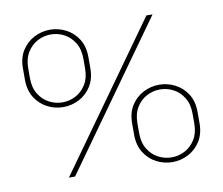

<svg xmlns="http://www.w3.org/2000/svg" viewBox="-79 -809 1066 919"><g transform="rotate(-10 453.5 -350.0)"><path d="M688 13Q647 13 610.5 -6Q574 -25 551.5 -61Q529 -97 529 -148V-202Q529 -254 551.5 -289.5Q574 -325 610.5 -344Q647 -363 688 -363Q729 -363 765.5 -344Q802 -325 824.5 -289.5Q847 -254 847 -202V-148Q847 -97 824.5 -61Q802 -25 765.5 -6Q729 13 688 13ZM219 -337Q178 -337 141.5 -356Q105 -375 82.5 -411Q60 -447 60 -498V-552Q60 -604 82.5 -639.5Q105 -675 141.5 -694Q178 -713 219 -713Q260 -713 296.5 -694Q333 -675 355.5 -639.5Q378 -604 378 -552V-498Q378 -447 355.5 -411Q333 -375 296.5 -356Q260 -337 219 -337ZM219 -360Q253 -360 283.5 -376Q314 -392 333.5 -423.5Q353 -455 353 -501V-548Q353 -595 333.5 -626.5Q314 -658 283.5 -674Q253 -690 219 -690Q185 -690 154.5 -674Q124 -658 104.5 -626.5Q85 -595 85 -548V-501Q85 -455 104.5 -423.5Q124 -392 154.5 -376Q185 -360 219 -360ZM688 -10Q722 -10 752.5 -26Q783 -42 802.5 -73.5Q822 -105 822 -151V-198Q822 -245 802.5 -276.5Q783 -308 752.5 -324Q722 -340 688 -340Q654 -340 623.5 -324Q593 -308 573.5 -276.5Q554 -245 554 -198V-151Q554 -105 573.5 -73.5Q593 -42 623.5 -26Q654 -10 688 -10ZM186 0 686 -700H716L216 0Z"/></g></svg>

Font: MuseoModerno Thin
Style: Regular
Weight: 100
Designer: Pablo Cosgaya, Héctor Gatti, Marcela Romero, and the Authors of The MuseoModerno Project.
Foundry: Omnibus-Type Team
Version: Version 1.003